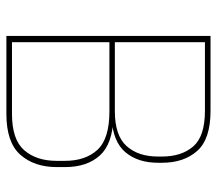

<svg xmlns="http://www.w3.org/2000/svg" viewBox="-59 -620 679 601"><g transform="rotate(90 280.5 -319.5)"><path d="M101.5 0V-17.5H336.5Q417 -17.5 450.2 -55.8Q483.5 -94 483.5 -157.5V-183Q483.5 -247.5 449 -285Q414.5 -322.5 328 -322.5H104.5V-339.5H328Q404 -339.5 437 -376Q470 -412.5 470 -474.5V-487Q470 -548.5 438.2 -585Q406.5 -621.5 327 -621.5H101.5V-639H327Q415.5 -639 452.5 -597.2Q489.5 -555.5 489.5 -487V-475Q489.5 -411.5 456.5 -372.5Q423.5 -333.5 350.5 -329.5L347.5 -335Q431 -332.5 467 -292.2Q503 -252 503 -184V-157.5Q503 -87.5 464.5 -43.8Q426 0 336.5 0ZM92.5 0V-639H112V0Z"/></g></svg>

Font: Anek Gurmukhi Thin
Style: Regular
Weight: 250
Designer: Sarang Kulkarni (Gurmukhi), Yesha Goshar (Latin)
Foundry: Ek Type
Version: Version 1.003